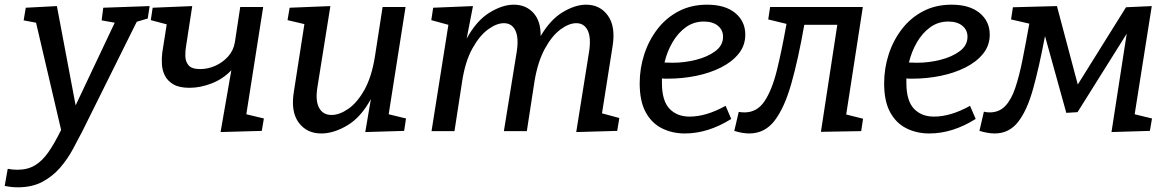

<svg xmlns="http://www.w3.org/2000/svg" viewBox="-74 -560 4993 820"><path d="M-54 234 -41 161Q-30 163 -20 164Q-10 165 0 165Q44 165 75.5 146Q107 127 133 89.5Q159 52 187 -5L80 -463L27 -473L36 -527L169 -534L249 -110L416 -463L360 -473L367 -527L565 -534L557 -481L510 -467L278 0Q259 37 236.5 78.5Q214 120 182.5 156.5Q151 193 107 216.5Q63 240 2 240Q-24 240 -54 234Z M868 4 914 -260Q879 -223 830.5 -204Q782 -185 735 -185Q692 -185 667 -199.5Q642 -214 630.5 -236.5Q619 -259 617.5 -285.5Q616 -312 619 -335L638 -456L570 -474L578 -527L747 -534L721 -365Q717 -344 717.5 -320.5Q718 -297 731.5 -281Q745 -265 781 -265Q814 -265 845.5 -279Q877 -293 900 -318.5Q923 -344 929 -379L952 -530H1050L978 -72L1053 -54L1044 -1Z M1301 10Q1237 11 1202 -36Q1167 -83 1181 -168L1226 -457L1154 -474L1163 -527L1337 -534L1282 -190Q1272 -131 1288.5 -100Q1305 -69 1342 -69Q1376 -69 1414 -95.5Q1452 -122 1482.5 -176.5Q1513 -231 1527 -317L1560 -530H1658L1586 -72L1660 -54L1652 -1L1486 4L1510 -137Q1468 -60 1411 -25.5Q1354 9 1301 10Z M2387 4 2442 -340Q2451 -399 2436 -430Q2421 -461 2387 -461Q2356 -461 2319.5 -434Q2283 -407 2253 -352Q2223 -297 2209 -214L2176 0H2078L2133 -340Q2142 -399 2127 -430Q2112 -461 2078 -461Q2047 -461 2010.5 -434.5Q1974 -408 1943.5 -353Q1913 -298 1900 -214L1867 0H1769L1841 -454L1768 -474L1776 -527L1946 -534L1919 -395Q1961 -472 2016.5 -506Q2072 -540 2120 -540Q2172 -540 2204 -505Q2236 -470 2235 -406Q2277 -477 2330 -508.5Q2383 -540 2429 -540Q2489 -540 2522.5 -493Q2556 -446 2542 -361L2497 -76L2571 -56L2562 -1Z M2851 10Q2797 10 2753 -12Q2709 -34 2683.5 -81Q2658 -128 2658 -204Q2658 -268 2677.5 -328Q2697 -388 2734 -436Q2771 -484 2824.5 -512Q2878 -540 2946 -540Q3023 -540 3066 -504.5Q3109 -469 3109 -412Q3109 -366 3081 -331Q3053 -296 3005.5 -272Q2958 -248 2899 -236Q2840 -224 2778 -224Q2772 -224 2765.5 -224Q2759 -224 2753 -225Q2753 -215 2753 -206Q2753 -130 2785 -96Q2817 -62 2871 -62Q2942 -62 3025 -108L3049 -52Q2950 10 2851 10ZM2932 -468Q2889 -468 2855.5 -444Q2822 -420 2798.5 -380Q2775 -340 2764 -293Q2780 -292 2798 -292Q2849 -292 2898.5 -304.5Q2948 -317 2981 -341.5Q3014 -366 3014 -403Q3014 -432 2992 -450Q2970 -468 2932 -468Z M3062 -1 3081 -82Q3094 -80 3106 -80Q3159 -80 3191 -127.5Q3223 -175 3244 -260Q3265 -345 3285 -458L3207 -477L3215 -530H3611L3540 -71L3612 -53L3604 0L3432 3L3502 -454H3361Q3335 -306 3305.5 -202.5Q3276 -99 3234 -44.5Q3192 10 3126 10Q3097 10 3062 -1Z M3895 10Q3841 10 3797 -12Q3753 -34 3727.5 -81Q3702 -128 3702 -204Q3702 -268 3721.5 -328Q3741 -388 3778 -436Q3815 -484 3868.5 -512Q3922 -540 3990 -540Q4067 -540 4110 -504.5Q4153 -469 4153 -412Q4153 -366 4125 -331Q4097 -296 4049.5 -272Q4002 -248 3943 -236Q3884 -224 3822 -224Q3816 -224 3809.5 -224Q3803 -224 3797 -225Q3797 -215 3797 -206Q3797 -130 3829 -96Q3861 -62 3915 -62Q3986 -62 4069 -108L4093 -52Q3994 10 3895 10ZM3976 -468Q3933 -468 3899.5 -444Q3866 -420 3842.5 -380Q3819 -340 3808 -293Q3824 -292 3842 -292Q3893 -292 3942.5 -304.5Q3992 -317 4025 -341.5Q4058 -366 4058 -403Q4058 -432 4036 -450Q4014 -468 3976 -468Z M4109 -1 4128 -83Q4140 -80 4153 -80Q4193 -80 4219 -107Q4245 -134 4262 -184.5Q4279 -235 4293 -305Q4307 -375 4322 -459L4244 -477L4252 -529L4440 -534L4529 -199L4735 -529L4845 -534L4772 -72L4846 -54L4837 -1L4673 4L4738 -416L4528 -81L4480 -78L4389 -406Q4364 -273 4338 -180Q4312 -87 4273.5 -38.5Q4235 10 4174 10Q4146 10 4109 -1Z"/></svg>

Font: Bitter Medium
Style: Italic
Weight: 500
Italic angle: -9°
Designer: Sol Matas, and Bitter project Authors
Foundry: Sol Matas
Version: Version 2.001